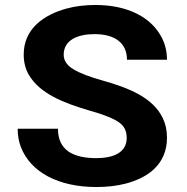

<svg xmlns="http://www.w3.org/2000/svg" viewBox="-20 -741 752 771"><path d="M366.7 -106C273 -106 212.7 -138.4 212.7 -224H51C51 -197.3 55.2 -173 63.7 -151C102.9 -48.7 215.9 10 366.7 10C410 10 449 5.5 483.8 -3.5C576.3 -27.4 650.5 -82.5 650.5 -188C650.5 -217.3 645 -243.3 634 -266C594.4 -349.9 495.4 -388.5 390.9 -418C340.3 -432 301.8 -446.8 275.4 -462.5C249 -478.2 235.8 -497.7 235.8 -521C235.8 -580.8 292.4 -604 360.1 -604C438.1 -604 489.9 -570.5 489.9 -501H650.5C650.5 -533 643.7 -562.3 630.1 -589C588.7 -670.5 494.5 -721 363.4 -721C320.9 -721 282 -716.2 246.8 -706.5C156.2 -681.6 75.2 -626 75.2 -522C75.2 -491.3 82 -464.3 95.5 -441C140.2 -364.2 237 -327.4 335.9 -298C367.4 -289.3 393.3 -280.8 413.4 -272.5C455.7 -255 488.8 -238.2 488.8 -187C488.8 -127.6 434.1 -106 366.7 -106Z"/></svg>

Font: Asimov
Style: Wid
Weight: 500
Designer: Google
Version: Version 2.000980; 2014